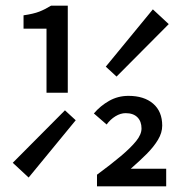

<svg xmlns="http://www.w3.org/2000/svg" viewBox="-20 -657 640 677"><path d="M144 -330V-556H63V-603Q98 -608 118.5 -616Q139 -624 160 -637H219V-330ZM81 -31 25 -83 209 -268 247 -233ZM391 -387 353 -422 519 -624 575 -572ZM322 0V-41Q371 -77 406 -106.5Q441 -136 460 -159.5Q479 -183 479 -204Q479 -229 464.5 -243.5Q450 -258 423 -258Q405 -258 387 -247Q369 -236 356 -218L311 -257Q334 -284 365 -301.5Q396 -319 433 -319Q488 -319 520 -291.5Q552 -264 552 -214Q552 -189 537 -164Q522 -139 497 -114Q472 -89 441 -62H566V0Z"/></svg>

Font: Source Code Pro ExtraLight Medium
Style: Regular
Weight: 500
Monospace: yes
Version: Version 1.018;hotconv 1.0.116;makeotfexe 2.5.65601